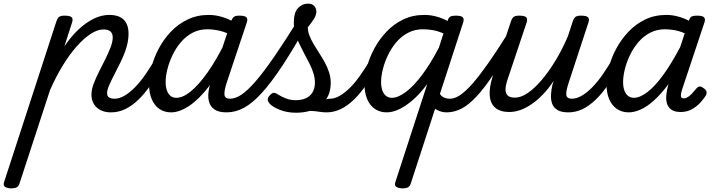

<svg xmlns="http://www.w3.org/2000/svg" viewBox="-134 -601 3941 1056"><path d="M-74 435Q-90 435 -104 428Q-118 421 -112 402L176 -483Q183 -503 192.5 -509Q202 -515 221 -515Q252 -515 260.5 -505.5Q269 -496 262 -476L220 -346Q258 -402 299 -440Q340 -478 382.5 -498.5Q425 -519 467 -519Q503 -519 526.5 -507Q550 -495 561.5 -472Q573 -449 573 -416Q573 -379 561.5 -340.5Q550 -302 532 -265Q514 -228 496.5 -194.5Q479 -161 467 -133.5Q455 -106 455 -89Q455 -72 466 -65Q477 -58 496 -58Q510 -58 517 -46.5Q524 -35 521.5 -20.5Q519 -6 508 5.5Q497 17 476 17Q428 17 398.5 -9.5Q369 -36 369 -82Q369 -108 381 -140Q393 -172 410.5 -206.5Q428 -241 445 -275Q462 -309 474 -340Q486 -371 486 -395Q486 -416 474 -427.5Q462 -439 435 -439Q402 -439 364.5 -414.5Q327 -390 287.5 -345.5Q248 -301 210.5 -239.5Q173 -178 141 -105L-27 409Q-31 422 -41 428.5Q-51 435 -74 435Z M477 17Q463 17 456 5.5Q449 -6 451 -20.5Q453 -35 464 -46.5Q475 -58 496 -58Q522 -58 550.5 -74.5Q579 -91 608 -120.5Q637 -150 665.5 -191Q694 -232 722 -280Q729 -294 742.5 -292.5Q756 -291 765 -280.5Q774 -270 767 -257Q733 -190 698 -138.5Q663 -87 627 -52.5Q591 -18 554 -0.5Q517 17 477 17Z M807 17Q770 17 743 -1.5Q716 -20 701 -54.5Q686 -89 686 -135Q686 -181 699.5 -233Q713 -285 740 -335.5Q767 -386 806.5 -427.5Q846 -469 898.5 -494Q951 -519 1015 -519Q1055 -519 1098 -504.5Q1141 -490 1175 -466L1159 -397Q1112 -423 1075.5 -431.5Q1039 -440 1006 -440Q961 -440 924.5 -420.5Q888 -401 860.5 -368.5Q833 -336 814.5 -297Q796 -258 786.5 -219.5Q777 -181 777 -150Q777 -123 784 -103.5Q791 -84 804 -73.5Q817 -63 836 -63Q872 -63 915.5 -98.5Q959 -134 1007.5 -202.5Q1056 -271 1104 -368L1136 -328Q1078 -207 1019.5 -131Q961 -55 907 -19Q853 17 807 17ZM1112 17Q1069 17 1046.5 1.5Q1024 -14 1016.5 -38.5Q1009 -63 1012.5 -92.5Q1016 -122 1026 -149L1137 -483Q1144 -503 1153.5 -509Q1163 -515 1182 -515Q1213 -515 1221.5 -505.5Q1230 -496 1223 -476L1113 -147Q1097 -96 1101 -77Q1105 -58 1131 -58Q1145 -58 1151.5 -46.5Q1158 -35 1156 -20.5Q1154 -6 1143.5 5.5Q1133 17 1112 17Z M1112 17Q1093 17 1087 5.5Q1081 -6 1084.5 -20.5Q1088 -35 1100 -46.5Q1112 -58 1131 -58Q1161 -58 1195 -81Q1229 -104 1273 -155Q1317 -206 1375.5 -291Q1434 -376 1511 -500Q1519 -513 1533.5 -510.5Q1548 -508 1557.5 -497Q1567 -486 1559 -473Q1482 -335 1420 -241Q1358 -147 1306.5 -90.5Q1255 -34 1208.5 -8.5Q1162 17 1112 17Z M1662 17Q1642 17 1621 13.5Q1600 10 1575.5 9Q1551 8 1520 14L1538 -11Q1573 -26 1601 -36.5Q1629 -47 1650 -52.5Q1671 -58 1682 -58Q1691 -58 1693.5 -46.5Q1696 -35 1693.5 -20.5Q1691 -6 1682.5 5.5Q1674 17 1662 17ZM1494 19Q1445 19 1406 3.5Q1367 -12 1351 -29Q1338 -43 1338.5 -54.5Q1339 -66 1352 -79Q1364 -91 1373.5 -90.5Q1383 -90 1399 -79Q1415 -69 1439 -59.5Q1463 -50 1491 -50Q1543 -50 1570.5 -75.5Q1598 -101 1598 -147Q1598 -172 1590 -198Q1582 -224 1568.5 -250.5Q1555 -277 1540.5 -304Q1526 -331 1512.5 -359.5Q1499 -388 1490.5 -417Q1482 -446 1482 -477Q1482 -532 1505 -556.5Q1528 -581 1559 -581Q1582 -581 1594 -568.5Q1606 -556 1606 -537Q1606 -518 1592 -496Q1578 -474 1559 -451Q1559 -428 1568 -405Q1577 -382 1591.5 -357.5Q1606 -333 1622 -308.5Q1638 -284 1652.5 -257.5Q1667 -231 1676 -203Q1685 -175 1685 -145Q1685 -69 1633.5 -25Q1582 19 1494 19Z M1662 17Q1648 17 1641 5.5Q1634 -6 1636 -20.5Q1638 -35 1649 -46.5Q1660 -58 1681 -58Q1707 -58 1735.5 -74.5Q1764 -91 1793 -120.5Q1822 -150 1850.5 -191Q1879 -232 1907 -280Q1914 -294 1927.5 -292.5Q1941 -291 1950 -280.5Q1959 -270 1952 -257Q1918 -190 1883 -138.5Q1848 -87 1812 -52.5Q1776 -18 1739 -0.5Q1702 17 1662 17Z M2322 17Q2295 17 2270 4Q2245 -9 2233 -30L2277 -105Q2283 -81 2299.5 -69.5Q2316 -58 2341 -58Q2350 -58 2353 -46.5Q2356 -35 2353 -20.5Q2350 -6 2342 5.5Q2334 17 2322 17ZM1993 17Q1956 17 1928.5 -1.5Q1901 -20 1886 -54.5Q1871 -89 1871 -135Q1871 -181 1884.5 -233Q1898 -285 1925.5 -335.5Q1953 -386 1992.5 -427.5Q2032 -469 2084 -494Q2136 -519 2201 -519Q2232 -519 2264.5 -510.5Q2297 -502 2327 -486L2329 -489Q2333 -504 2342.5 -509.5Q2352 -515 2372 -515Q2403 -515 2411.5 -505.5Q2420 -496 2413 -476L2125 409Q2121 422 2111 428.5Q2101 435 2078 435Q2062 435 2048 428Q2034 421 2040 402L2216 -139Q2176 -85 2136 -50.5Q2096 -16 2060 0.5Q2024 17 1993 17ZM1962 -150Q1962 -123 1969 -103.5Q1976 -84 1989.5 -73.5Q2003 -63 2021 -63Q2055 -63 2098 -95Q2141 -127 2187.5 -189Q2234 -251 2280 -339L2305 -417Q2273 -431 2245 -435.5Q2217 -440 2192 -440Q2147 -440 2110 -420.5Q2073 -401 2045.5 -368.5Q2018 -336 1999.5 -297Q1981 -258 1971.5 -219.5Q1962 -181 1962 -150Z M2322 17Q2308 17 2301 5.5Q2294 -6 2296 -20.5Q2298 -35 2309 -46.5Q2320 -58 2341 -58Q2367 -58 2397.5 -78.5Q2428 -99 2466 -142.5Q2504 -186 2552.5 -255Q2601 -324 2662 -422Q2671 -436 2685 -434.5Q2699 -433 2707 -422.5Q2715 -412 2708 -399Q2639 -280 2585.5 -199.5Q2532 -119 2488 -71.5Q2444 -24 2404 -3.5Q2364 17 2322 17Z M2667 15Q2618 15 2590.5 -8Q2563 -31 2559.5 -75.5Q2556 -120 2576 -182L2676 -483Q2683 -503 2692.5 -509Q2702 -515 2721 -515Q2752 -515 2760.5 -505.5Q2769 -496 2762 -476L2658 -165Q2648 -136 2646.5 -113Q2645 -90 2657 -77Q2669 -64 2698 -64Q2731 -64 2768 -89Q2805 -114 2844 -159.5Q2883 -205 2920.5 -266.5Q2958 -328 2990 -403L3016 -483Q3023 -503 3032.5 -509Q3042 -515 3061 -515Q3092 -515 3100.5 -505.5Q3109 -496 3102 -476L2994 -147Q2977 -96 2981 -77Q2985 -58 3011 -58Q3025 -58 3031.5 -46.5Q3038 -35 3036 -20.5Q3034 -6 3023 5.5Q3012 17 2991 17Q2952 17 2930.5 3Q2909 -11 2902 -33Q2895 -55 2896.5 -80.5Q2898 -106 2903 -129L2911 -156Q2884 -115 2854 -83.5Q2824 -52 2792.5 -30Q2761 -8 2729.5 3.5Q2698 15 2667 15Z M2992 17Q2978 17 2971 5.5Q2964 -6 2966 -20.5Q2968 -35 2979 -46.5Q2990 -58 3011 -58Q3037 -58 3065.5 -74.5Q3094 -91 3123 -120.5Q3152 -150 3180.5 -191Q3209 -232 3237 -280Q3244 -294 3257.5 -292.5Q3271 -291 3280 -280.5Q3289 -270 3282 -257Q3248 -190 3213 -138.5Q3178 -87 3142 -52.5Q3106 -18 3069 -0.5Q3032 17 2992 17Z M3324 17Q3287 17 3259.5 -1.5Q3232 -20 3217 -54.5Q3202 -89 3202 -135Q3202 -181 3215.5 -233Q3229 -285 3256.5 -335.5Q3284 -386 3323.5 -427.5Q3363 -469 3415 -494Q3467 -519 3532 -519Q3562 -519 3594 -510.5Q3626 -502 3655 -487L3656 -491Q3662 -507 3671.5 -511Q3681 -515 3699 -515Q3730 -515 3738.5 -505.5Q3747 -496 3740 -476L3617 -107Q3612 -91 3611 -80.5Q3610 -70 3614 -65Q3618 -60 3627 -60Q3638 -60 3649 -67Q3660 -74 3671.5 -86Q3683 -98 3695 -113Q3703 -123 3711.5 -125Q3720 -127 3733 -118Q3749 -108 3751.5 -98Q3754 -88 3749 -77Q3740 -62 3720.5 -39.5Q3701 -17 3673 -1Q3645 15 3610 15Q3575 15 3557 1Q3539 -13 3533.5 -34.5Q3528 -56 3531 -81Q3534 -106 3540 -129Q3541 -131 3541.5 -133.5Q3542 -136 3543 -139Q3503 -85 3464.5 -50Q3426 -15 3390.5 1Q3355 17 3324 17ZM3293 -150Q3293 -123 3300 -103.5Q3307 -84 3320.5 -73.5Q3334 -63 3352 -63Q3386 -63 3428 -95.5Q3470 -128 3515 -190.5Q3560 -253 3607 -342L3632 -418Q3601 -431 3574 -435.5Q3547 -440 3523 -440Q3478 -440 3441 -420.5Q3404 -401 3376.5 -368.5Q3349 -336 3330.5 -297Q3312 -258 3302.5 -219.5Q3293 -181 3293 -150Z"/></svg>

Font: Playwrite DE LA
Style: Regular
Weight: 400
Designer: Veronika Burian, José Scaglione
Foundry: TypeTogether
Version: Version 1.002